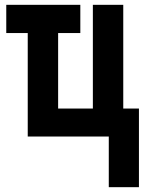

<svg xmlns="http://www.w3.org/2000/svg" viewBox="-20 -566 603 796"><path d="M431 210V0H95V-429H6V-546H313V-429H221V-116H365V-546H491V-116H556V210Z"/></svg>

Font: Noto Sans Mono SemiCondensed
Style: Bold
Weight: 700
Width: 4
Designer: Monotype Design Team
Foundry: Monotype Imaging Inc.
Version: Version 2.014